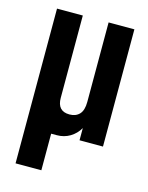

<svg xmlns="http://www.w3.org/2000/svg" viewBox="-103 -566 611 791"><g transform="rotate(15 202.5 -170.0)"><path d="M41 -500H151V-149Q151 -92 203 -92Q230 -92 245.5 -108.5Q261 -125 261 -161V-500H371V0H271V-52Q256 -26 231 -11Q206 4 175 4H151V160H41Z"/></g></svg>

Font: Booming Bebas 2
Style: Regular
Weight: 400
Designer: Ryoichi Tsunekawa
Foundry: Ryoichi Tsunekawa
Version: Version 2.000